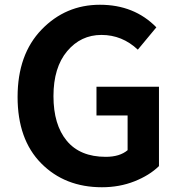

<svg xmlns="http://www.w3.org/2000/svg" viewBox="-20 -774 757 808"><path d="M409 14Q253 14 153.5 -86.5Q54 -187 54 -366Q54 -545 155 -649.5Q256 -754 400.5 -754Q545 -754 638 -659L560 -565Q494 -627 407 -627Q320 -627 262.5 -558.5Q205 -490 205 -369.5Q205 -249 261 -181.5Q317 -114 425 -114Q484 -114 517 -142V-288H386V-409H649V-75Q609 -36 546 -11Q483 14 409 14Z"/></svg>

Font: Swei Fan Sans CJK TC
Style: Bold
Weight: 700
Version: Version 2.130